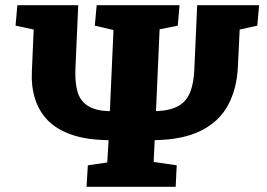

<svg xmlns="http://www.w3.org/2000/svg" viewBox="-20 -721 1032 741"><path d="M314 0 319 -83 394 -94 399 -180Q315 -181 257 -201Q199 -221 164.5 -256.5Q130 -292 115 -340.5Q100 -389 103 -445L110 -607L40 -622L47 -701H282L271 -455Q269 -403 279 -367.5Q289 -332 319 -312.5Q349 -293 404 -292L418 -605L346 -622L353 -701H673L666 -622L596 -608L582 -292Q637 -294 668.5 -312Q700 -330 714 -365.5Q728 -401 730 -454L741 -701H980L973 -622L905 -607L898 -462Q894 -379 860.5 -316Q827 -253 757.5 -217.5Q688 -182 577 -180L573 -96L662 -83L658 0Z"/></svg>

Font: Literata ExtraBold
Style: Italic
Weight: 800
Italic angle: -2°
Designer: Latin by Veronika Burian and Jose Scaglione. Greek by Irene Vlachou. Cyrillic by Vera Evstafieva
Foundry: TypeTogether
Version: Version 3.002